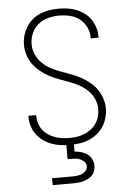

<svg xmlns="http://www.w3.org/2000/svg" viewBox="-62 -789 725 1055"><g transform="rotate(-5 300.0 -261.5)"><path d="M299 8Q273 8 247 4.5Q221 1 197 -8Q173 -17 151.5 -32.5Q130 -48 115 -69Q100 -90 92.5 -115.5Q85 -141 85 -166Q85 -168 85 -169Q85 -170 85 -171H128Q128 -170 128 -169Q128 -168 128 -167Q128 -147 134 -127Q140 -107 152 -90.5Q164 -74 181.5 -62Q199 -50 218 -43Q237 -36 257.5 -33Q278 -30 299 -30Q320 -30 341 -33Q362 -36 381.5 -44Q401 -52 418 -64.5Q435 -77 447 -94.5Q459 -112 465 -132.5Q471 -153 471 -174Q471 -203 459 -230.5Q447 -258 426 -278Q405 -298 379.5 -312Q354 -326 326.5 -336Q299 -346 272 -356Q245 -366 219.5 -379.5Q194 -393 171 -411Q148 -429 130.5 -452.5Q113 -476 104 -504Q95 -532 95 -561Q95 -587 102 -612Q109 -637 122.5 -659Q136 -681 156 -698Q176 -715 200 -725Q224 -735 249.5 -739Q275 -743 301 -743Q326 -743 351.5 -739.5Q377 -736 400.5 -726.5Q424 -717 444.5 -701.5Q465 -686 479 -665Q493 -644 500 -619.5Q507 -595 507 -569Q507 -568 507 -567Q507 -566 507 -565H464Q464 -566 464 -566.5Q464 -567 464 -568Q464 -598 451 -626Q438 -654 414.5 -672.5Q391 -691 361 -698Q331 -705 301 -705Q270 -705 240 -697Q210 -689 186 -669.5Q162 -650 149.5 -621Q137 -592 137 -561Q137 -532 149 -505Q161 -478 181.5 -457.5Q202 -437 228 -423Q254 -409 281 -399Q308 -389 335.5 -379Q363 -369 388.5 -355.5Q414 -342 437 -324Q460 -306 477 -282.5Q494 -259 503.5 -231Q513 -203 513 -174Q513 -148 505.5 -122Q498 -96 483.5 -74Q469 -52 448 -35.5Q427 -19 402.5 -9Q378 1 351.5 4.5Q325 8 299 8ZM185 220V182H300Q313 182 326 180Q339 178 351 173Q363 168 372 157Q381 146 381 133Q381 120 372 109.5Q363 99 351 93.5Q339 88 326 86.5Q313 85 300 85H279V0H321V47Q340 48 358 53.5Q376 59 391 69.5Q406 80 414.5 97.5Q423 115 423 133Q423 147 418.5 161Q414 175 404.5 185.5Q395 196 382.5 202.5Q370 209 356 213Q342 217 328 218.5Q314 220 300 220Z"/></g></svg>

Font: Iosevka SS04 XLt Ex
Style: Regular
Weight: 200
Width: 7
Monospace: yes
Designer: Belleve Invis
Foundry: Belleve Invis
Version: Version 19.0.0; ttfautohint (v1.8.4)